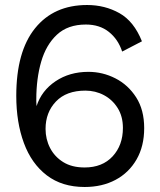

<svg xmlns="http://www.w3.org/2000/svg" viewBox="-20 -735 638 767"><path d="M318 12Q228 12 167 -34.5Q106 -81 75.5 -163.5Q45 -246 45 -352Q45 -529 120 -622Q195 -715 328 -715Q399 -715 457 -682.5Q515 -650 547 -570L468 -529Q452 -578 415 -607.5Q378 -637 323 -637Q251 -637 207.5 -596.5Q164 -556 144.5 -488.5Q125 -421 125 -338Q125 -334 125 -328Q125 -322 126 -311Q146 -373 202 -410.5Q258 -448 333 -448Q390 -448 441 -422Q492 -396 524 -346Q556 -296 556 -223Q556 -151 525.5 -98Q495 -45 441.5 -16.5Q388 12 318 12ZM318 -66Q389 -66 430 -110.5Q471 -155 471 -224Q471 -270 450 -303.5Q429 -337 395 -355Q361 -373 321 -373Q245 -373 203.5 -329.5Q162 -286 162 -220Q162 -179 180 -144Q198 -109 232.5 -87.5Q267 -66 318 -66Z"/></svg>

Font: Prodigy Sans
Style: Regular
Weight: 400
Designer: Wei Huang
Foundry: Wei Huang
Version: Version 1.003; ttfautohint (v1.8.3)